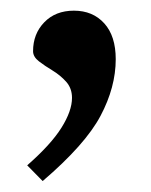

<svg xmlns="http://www.w3.org/2000/svg" viewBox="-20 -158 283 360"><path d="M31 152Q75.5 113 95.2 81.5Q115 50 115 25.5Q115 7.5 104 -4.8Q93 -17 78.5 -25.8Q64 -34.5 53 -43Q42 -51.5 42 -62Q42 -94.5 63 -116.2Q84 -138 118.5 -138Q154 -138 175.5 -114.2Q197 -90.5 197 -47Q197 5.5 168.5 59.2Q140 113 60 181.5Z"/></svg>

Font: Newsreader Text SemiBold
Style: Regular
Weight: 600
Designer: Hugues Gentile
Foundry: Production Type
Version: Version 1.001